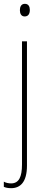

<svg xmlns="http://www.w3.org/2000/svg" viewBox="-36 -743 242 1004"><path d="M68 -690C68 -672 75 -657 93 -657C112 -657 120 -671 120 -691C120 -707 114 -723 94 -723C74 -723 68 -706 68 -690ZM22 241C69 241 105 211 105 123V-527H79V117C79 182 63 216 22 216C9 216 -6 213 -16 207V234C-7 238 5 241 22 241Z"/></svg>

Font: Noto Sans Kannada Condensed Thin
Style: Regular
Weight: 100
Width: 3
Designer: Jelle Bosma - Monotype Design Team
Foundry: Monotype Imaging Inc.
Version: Version 2.005